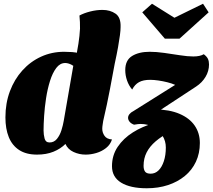

<svg xmlns="http://www.w3.org/2000/svg" viewBox="-20 -807 1138 1027"><path d="M178 20Q120 20 82.5 -4.5Q45 -29 27 -73.5Q9 -118 9 -179Q9 -255 33 -319Q57 -383 100 -430.5Q143 -478 200 -504Q257 -530 323 -530Q342 -530 365.5 -528.5Q389 -527 398 -522L596 -479Q583 -409 568 -329.5Q553 -250 532 -160Q531 -152 529 -140Q527 -128 527 -118Q527 -98 539 -80.5Q551 -63 579 -61Q570 -33 547 -15Q524 3 495 11.5Q466 20 438 20Q404 20 373.5 6Q343 -8 330 -37Q304 -11 266 4.5Q228 20 178 20ZM245 -45Q269 -45 284.5 -64Q300 -83 308.5 -110Q317 -137 321 -161L372 -455Q360 -463 349 -466.5Q338 -470 329 -470Q301 -470 281 -443.5Q261 -417 247.5 -374Q234 -331 226.5 -282Q219 -233 216 -187Q213 -141 213 -109Q213 -87 218.5 -66Q224 -45 245 -45ZM594 -468 382 -480Q393 -532 399.5 -573.5Q406 -615 408 -654Q408 -672 407.5 -689Q407 -706 405 -724Q429 -737 462.5 -745.5Q496 -754 528 -754Q569 -754 598 -734Q627 -714 625 -662Q625 -645 621.5 -618.5Q618 -592 611.5 -555Q605 -518 594 -468ZM765 200Q677 200 628 170Q579 140 579 82Q579 24 609.5 -21.5Q640 -67 691 -99Q742 -131 803 -148L889 -101Q844 -78 812.5 -51Q781 -24 764.5 8Q748 40 748 80Q748 100 756 111Q764 122 786 122Q810 122 828 104.5Q846 87 856.5 55Q867 23 867 -18Q867 -53 849 -81.5Q831 -110 800.5 -127Q770 -144 731 -144Q724 -144 717 -143Q710 -142 697 -140L809 -222Q887 -221 940.5 -198Q994 -175 1021.5 -135Q1049 -95 1049 -42Q1049 13 1028 58Q1007 103 968.5 134.5Q930 166 878.5 183Q827 200 765 200ZM697 -140Q681 -146 673 -156Q665 -166 665 -177Q665 -187 672.5 -196.5Q680 -206 694 -213L917 -353Q899 -361 875 -367Q851 -373 827 -376.5Q803 -380 783 -380Q746 -380 723.5 -367.5Q701 -355 687 -328Q669 -349 659.5 -376.5Q650 -404 650 -432Q650 -485 686.5 -507.5Q723 -530 781 -530Q816 -530 858.5 -524Q901 -518 942.5 -511.5Q984 -505 1014 -505Q1050 -505 1070 -517Q1087 -504 1092.5 -491.5Q1098 -479 1098 -462Q1098 -427 1079.5 -396Q1061 -365 1029 -344L831 -214ZM862 -600 741 -741 793 -787 913 -712 1066 -787 1096 -741 940 -600Z"/></svg>

Font: Sansita Swashed Light Black
Style: Regular
Weight: 900
Version: Version 1.003